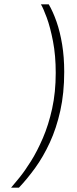

<svg xmlns="http://www.w3.org/2000/svg" viewBox="-20 -732 356 882"><path d="M31 130Q44.5 114.5 69.2 84Q94 53.5 122.5 8Q151 -37.5 177 -97.8Q203 -158 219.5 -233Q236 -308 236 -397Q236 -477 223.5 -542Q211 -607 194.8 -651Q178.5 -695 168 -712H204Q223.5 -678.5 239.8 -632Q256 -585.5 265.5 -527.5Q275 -469.5 275 -402Q275 -304 257 -223.2Q239 -142.5 209 -77.5Q179 -12.5 142 38.8Q105 90 67 130Z"/></svg>

Font: Overpass Thin
Style: Italic
Weight: 250
Italic angle: -10°
Designer: Delve Withrington, Dave Bailey, Thomas Jockin
Foundry: Delve Fonts LLC
Version: Version 4.000